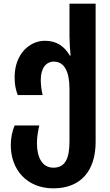

<svg xmlns="http://www.w3.org/2000/svg" viewBox="-20 -780 603 1050"><path d="M272 250C420 250 503 156 503 -4V-760H360V-580C360 -550 363 -507 366 -476H362C333 -525 292 -557 225 -557C143 -557 60 -486 60 -358C60 -315 66 -290 77 -260H213C206 -291 203 -318 203 -344C203 -407 232 -443 274 -443C333 -443 360 -387 360 -293V-7C360 86 337 137 272 137C208 137 182 76 182 3C182 -33 189 -68 195 -94H60C47 -63 39 -27 39 14C39 146 125 250 272 250Z"/></svg>

Font: Noto Sans Georgian SemiCondensed Bold
Style: Regular
Weight: 700
Width: 4
Designer: Monotype Design Team, Akaki Razmadze
Foundry: Google LLC
Version: Version 2.005